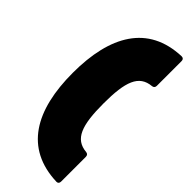

<svg xmlns="http://www.w3.org/2000/svg" viewBox="-299 -829 1018 1018"><g transform="rotate(45 210.0 -320.0)"><path d="M384 150C394 150 400 143 400 132V-54C400 -65 394 -72 383 -73C293 -81 266 -156 266 -320C266 -484 293 -559 383 -567C394 -568 400 -575 400 -586V-772C400 -783 394 -790 382 -790C139 -781 36 -599 36 -320C36 -40 139 142 384 150Z"/></g></svg>

Font: LINE Seed Sans TH Heavy
Style: Regular
Weight: 900
Designer: Dalton Maag Ltd | Thai characters by Cadson Demak Co.,Ltd.
Foundry: Dalton Maag Ltd
Version: Version 1.003